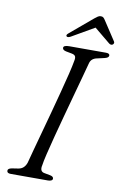

<svg xmlns="http://www.w3.org/2000/svg" viewBox="-96 -935 632 989"><g transform="rotate(10 220.0 -440.0)"><path d="M185 -72Q177 -38 204 -34L233.5 -28.5Q251.5 -25 251.5 -13.5Q251.5 -7 244.8 -3.5Q238 0 228 0H33Q13 0 13 -13Q12 -25 33.5 -29L66 -34Q97.5 -38.5 109 -72.5Q115 -96 126.5 -138.5Q138 -181 152.8 -234.8Q167.5 -288.5 183.2 -346.2Q199 -404 213.2 -458.8Q227.5 -513.5 238.5 -558.2Q249.5 -603 254 -630Q257.5 -645.5 253.8 -653.8Q250 -662 235.5 -665L204 -671Q185.5 -675 185.5 -686.5Q185.5 -700 216 -700H407.5Q427 -700 427 -688.5Q427 -676.5 404 -671.5L369 -663.5Q338.5 -658 331 -633Q323.5 -604.5 310.8 -558Q298 -511.5 282.5 -454.8Q267 -398 251 -339.2Q235 -280.5 221 -226.8Q207 -173 197.2 -132.2Q187.5 -91.5 185 -72ZM214.5 -750Q199.5 -742 193.5 -747.5Q187 -754 200 -764.5L317.5 -863.5Q327 -871.5 334.2 -876Q341.5 -880.5 349.5 -880.5Q358.5 -880.5 363.2 -876Q368 -871.5 373 -863.5L438 -764.5Q441.5 -759.5 439.8 -754.8Q438 -750 434.5 -747.5Q425.5 -742 415 -750L332.5 -818Z"/></g></svg>

Font: Fraunces 9pt S000 Light
Style: Italic
Weight: 300
Italic angle: -16°
Version: Version 1.000; ttfautohint (v1.8.3)